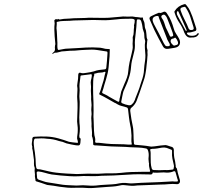

<svg xmlns="http://www.w3.org/2000/svg" viewBox="-20 -887 1040 952"><path d="M929 -701Q916 -699 907.5 -706Q899 -713 894 -725Q885 -751 870 -773Q855 -795 847 -820Q846 -824 845 -826.5Q844 -829 846 -832Q862 -858 893 -866Q898 -868 901 -865Q904 -862 906 -859Q916 -847 922.5 -833Q929 -819 934 -805Q939 -791 943.5 -776Q948 -761 953 -747Q956 -734 945 -732Q937 -730 929 -727.5Q921 -725 913 -726Q908 -726 907 -723Q906 -720 910 -716Q918 -709 933.5 -709.5Q949 -710 956 -717Q958 -719 959.5 -721.5Q961 -724 964 -722Q967 -720 965.5 -717.5Q964 -715 962 -713Q954 -700 929 -701ZM928 -738Q945 -738 939 -754Q935 -766 931.5 -778Q928 -790 924 -802Q917 -824 903 -846Q899 -854 893.5 -853Q888 -852 882 -850Q871 -846 876 -834Q884 -811 895.5 -789Q907 -767 916 -744Q920 -738 928 -738ZM902 -733Q903 -734 905 -734V-739Q895 -762 885 -784.5Q875 -807 865 -829Q863 -833 860 -831Q857 -831 857 -826Q856 -820 858 -814.5Q860 -809 863 -804Q873 -786 882.5 -768.5Q892 -751 902 -733ZM768 -824Q774 -822 778 -823Q782 -824 786 -826Q795 -831 800.5 -828Q806 -825 810 -817Q821 -801 828.5 -783Q836 -765 841 -747Q845 -731 853.5 -719Q862 -707 869 -693Q876 -677 870 -665Q864 -653 846 -650Q839 -649 830.5 -647.5Q822 -646 814 -645Q796 -642 788 -657Q777 -677 766 -697.5Q755 -718 745 -739Q734 -763 723 -789Q717 -801 730 -807Q741 -812 750 -816.5Q759 -821 768 -824ZM839 -713Q838 -716 837.5 -719Q837 -722 836 -725Q831 -739 825.5 -753.5Q820 -768 814 -783Q811 -790 808.5 -797Q806 -804 801 -809Q796 -816 789 -814Q775 -809 782 -798Q790 -788 794 -775Q798 -762 802 -751Q807 -741 812 -730.5Q817 -720 822 -709Q824 -705 827 -705Q830 -705 833 -706Q839 -708 839 -713ZM812 -658Q826 -657 821 -670Q817 -678 813 -684.5Q809 -691 807 -698Q797 -723 788 -747Q779 -771 769 -796Q768 -800 766.5 -804.5Q765 -809 758 -808Q728 -803 740 -775Q742 -771 743 -768Q756 -745 768 -721Q780 -697 792 -673Q795 -667 799 -662Q803 -657 812 -658ZM238 -620Q241 -625 246 -628.5Q251 -632 252 -638Q253 -642 252.5 -646Q252 -650 252 -654Q253 -656 252.5 -658Q252 -660 253 -662Q254 -665 254.5 -668Q255 -671 254 -674Q253 -682 252.5 -690.5Q252 -699 251 -707Q250 -723 249.5 -739Q249 -755 251 -771Q251 -777 250 -780Q248 -787 252 -789Q257 -794 262 -791Q266 -789 267 -793Q267 -793 267.5 -793.5Q268 -794 269 -793Q273 -789 278 -790.5Q283 -792 287 -792Q297 -794 306.5 -794Q316 -794 326 -795Q346 -797 365.5 -797Q385 -797 404 -798Q412 -799 418.5 -799Q425 -799 432 -799Q454 -799 475.5 -798.5Q497 -798 519 -799Q533 -800 548 -801.5Q563 -803 577 -804Q590 -806 602 -805Q614 -804 627 -805Q636 -806 644.5 -804Q653 -802 662 -802Q667 -802 672.5 -800.5Q678 -799 683 -800Q689 -802 689 -796Q689 -790 692 -784.5Q695 -779 696 -774Q697 -771 697 -767Q697 -752 702 -741Q704 -736 704.5 -730Q705 -724 706 -718Q707 -712 707 -705.5Q707 -699 710 -693Q712 -691 711 -688.5Q710 -686 710 -684Q709 -673 708 -662Q707 -651 711 -640Q712 -638 711.5 -635Q711 -632 711 -629Q711 -624 711.5 -618.5Q712 -613 711 -608Q710 -597 709.5 -586.5Q709 -576 707 -565Q706 -555 705 -545.5Q704 -536 702 -526Q700 -513 696.5 -500Q693 -487 688 -474Q681 -452 673 -430Q665 -408 657 -386Q649 -368 634 -355Q624 -349 626 -335Q628 -316 631.5 -296.5Q635 -277 639 -258Q641 -248 641 -239Q641 -230 642 -220Q642 -209 642.5 -198Q643 -187 644 -176Q645 -169 652 -169Q661 -168 669.5 -167.5Q678 -167 686 -166Q695 -165 704.5 -164Q714 -163 723 -161Q725 -160 730 -160Q746 -161 761.5 -163.5Q777 -166 793 -167Q802 -169 810.5 -165.5Q819 -162 827 -160Q841 -158 842 -144Q842 -137 842 -129.5Q842 -122 843 -114Q844 -104 846.5 -94.5Q849 -85 850 -74Q852 -66 851 -62Q851 -60 853 -56Q856 -54 857 -50.5Q858 -47 859 -43Q861 -30 865 -18Q869 -6 872 6Q874 16 869 21.5Q864 27 856 26Q836 24 816.5 26Q797 28 777 28Q758 29 739 29.5Q720 30 701 31Q688 32 674.5 32Q661 32 647 34Q634 35 622 33.5Q610 32 597 31Q590 30 583 31Q576 32 568 34Q554 37 539 38Q524 39 509 40Q493 41 476.5 42.5Q460 44 443 45Q431 46 418.5 45.5Q406 45 393 44H353Q334 45 315 43.5Q296 42 276 39Q261 36 245.5 34Q230 32 214 30Q213 30 212.5 29.5Q212 29 211 29Q198 24 185 20Q172 16 159 12Q156 9 156 9Q156 3 154.5 -2.5Q153 -8 153 -13Q154 -22 152.5 -31Q151 -40 152 -49Q153 -53 151.5 -57Q150 -61 149 -65Q148 -75 148.5 -84.5Q149 -94 147 -104Q145 -115 144 -127Q143 -139 140 -150Q139 -153 140 -156.5Q141 -160 139 -163Q137 -171 138 -178Q139 -185 140 -192V-197Q140 -209 151 -209Q181 -211 210.5 -210Q240 -209 269 -201Q283 -197 296 -193Q309 -189 322 -184Q332 -182 341.5 -181Q351 -180 361 -179Q368 -177 366 -185Q366 -188 365 -190Q361 -199 362.5 -208.5Q364 -218 365 -228Q366 -241 365.5 -253Q365 -265 363 -278Q362 -285 362.5 -291.5Q363 -298 363 -305Q364 -328 364.5 -351.5Q365 -375 363 -397Q362 -408 363 -419Q364 -430 364 -441Q364 -445 364 -449Q364 -453 363 -457Q362 -462 363 -466.5Q364 -471 364 -475Q366 -486 367 -496.5Q368 -507 368 -517Q368 -522 371.5 -525Q375 -528 379 -526Q387 -523 394.5 -524Q402 -525 409 -526Q419 -527 427.5 -529Q436 -531 445 -533Q458 -538 471.5 -540Q485 -542 498 -543Q506 -543 507 -551Q509 -569 510.5 -587Q512 -605 513 -623Q513 -626 512.5 -629Q512 -632 507 -632Q496 -633 484.5 -635.5Q473 -638 462 -639Q449 -641 435 -641Q421 -641 407 -640Q394 -640 380 -638.5Q366 -637 352 -636Q326 -636 300 -633Q285 -633 274 -629Q269 -628 263.5 -626.5Q258 -625 252 -626Q251 -626 245 -622Q243 -620 238 -620ZM440 -652Q454 -651 466 -651Q478 -651 490 -648Q502 -644 515 -644Q523 -644 524 -643Q525 -642 524 -635V-633Q524 -608 521 -582Q520 -568 518.5 -553.5Q517 -539 514 -525Q510 -510 506 -494.5Q502 -479 497 -465Q495 -457 492.5 -448.5Q490 -440 487 -432Q485 -427 490 -424Q498 -420 505.5 -416.5Q513 -413 520 -408Q531 -401 542 -395.5Q553 -390 563 -384Q571 -379 572 -389Q572 -398 575 -405Q577 -412 578 -419Q579 -426 581 -433Q585 -443 589 -452.5Q593 -462 597 -472Q604 -487 609.5 -502.5Q615 -518 616 -534Q618 -557 622.5 -579Q627 -601 633 -623Q635 -632 637 -641.5Q639 -651 638 -660Q637 -670 638 -679.5Q639 -689 638 -698V-703Q643 -715 643 -728Q643 -741 645 -754Q645 -756 644.5 -759Q644 -762 645 -764Q647 -770 647.5 -775.5Q648 -781 648 -787Q648 -790 643 -792Q638 -794 632.5 -794Q627 -794 622 -794Q606 -794 590.5 -793.5Q575 -793 560 -791Q541 -789 521.5 -787.5Q502 -786 482 -787Q443 -789 404 -787Q385 -786 365.5 -786Q346 -786 326 -784Q310 -783 295 -783Q280 -783 265 -779Q261 -779 261 -775Q262 -768 261 -761.5Q260 -755 260 -748Q262 -732 262.5 -716Q263 -700 264 -684Q265 -675 264.5 -666Q264 -657 265 -648Q267 -641 267.5 -640Q268 -639 275 -640Q286 -642 296 -644Q306 -646 316 -646Q330 -647 344 -647.5Q358 -648 371 -649Q406 -652 440 -652ZM700 -682Q700 -686 699 -687Q695 -699 695.5 -711Q696 -723 691 -734Q690 -738 688.5 -742Q687 -746 687 -750Q685 -766 681 -779Q678 -791 668 -791Q662 -791 660.5 -790.5Q659 -790 658 -783Q657 -768 656 -753Q655 -738 653 -724Q651 -708 649.5 -692.5Q648 -677 649 -661Q649 -648 646.5 -636Q644 -624 641 -613Q637 -599 634 -585Q631 -571 630 -557Q629 -542 626 -527Q623 -512 618 -498Q614 -484 607.5 -469.5Q601 -455 595 -441Q591 -433 589.5 -424.5Q588 -416 586 -408Q585 -401 583.5 -395Q582 -389 581 -383Q581 -377 586 -375Q601 -368 619 -365Q627 -364 632 -368Q637 -372 641 -377Q644 -382 647 -388Q650 -394 651 -399Q658 -417 665 -434.5Q672 -452 677 -470Q682 -484 686.5 -498.5Q691 -513 693 -528Q694 -537 694.5 -546Q695 -555 696 -563Q698 -576 699.5 -588Q701 -600 701 -613Q700 -630 698.5 -647.5Q697 -665 700 -682ZM863 -673Q863 -681 856.5 -691.5Q850 -702 847 -700Q842 -696 835 -695Q828 -694 826 -685Q825 -678 832.5 -669Q840 -660 845 -661Q851 -663 856.5 -664.5Q862 -666 863 -673ZM616 -170H630Q635 -170 633 -175Q631 -185 631.5 -195Q632 -205 632 -215Q631 -228 630 -240.5Q629 -253 626 -265Q622 -285 619.5 -305Q617 -325 615 -344Q614 -354 606 -355Q604 -355 603 -356Q593 -359 583 -361.5Q573 -364 564 -369Q560 -371 556.5 -373.5Q553 -376 549 -377Q531 -387 513 -397.5Q495 -408 476 -417Q470 -419 473 -425Q475 -430 477 -435Q479 -440 480 -444Q482 -452 484.5 -459.5Q487 -467 489 -474Q494 -488 496.5 -501.5Q499 -515 503 -528Q503 -532 499 -531Q489 -527 477.5 -527Q466 -527 455 -523Q451 -522 448 -521.5Q445 -521 448 -515Q448 -515 448 -514.5Q448 -514 447 -514Q444 -506 443 -498Q442 -490 442 -482Q442 -466 441.5 -450.5Q441 -435 442 -419Q443 -399 443.5 -378.5Q444 -358 444 -338Q444 -328 443.5 -317.5Q443 -307 444 -297Q445 -283 445 -268Q445 -253 446 -239Q447 -234 447 -228Q447 -222 448 -217Q450 -210 451.5 -202.5Q453 -195 452 -187Q450 -179 459 -179Q464 -179 469.5 -179Q475 -179 480 -178Q494 -176 506.5 -175Q519 -174 532 -173Q553 -172 574 -172Q595 -172 616 -170ZM681 -35H716Q723 -35 724 -36.5Q725 -38 723 -44Q721 -52 719.5 -60.5Q718 -69 719 -77Q719 -79 718 -80Q717 -88 716.5 -95Q716 -102 717 -109Q719 -128 713 -143Q710 -150 703 -151Q684 -155 665 -155.5Q646 -156 626 -157Q603 -159 579 -159.5Q555 -160 531 -161Q513 -162 495 -163.5Q477 -165 458 -166Q455 -166 452 -166Q449 -166 446 -167Q441 -169 442 -175Q442 -182 441.5 -189Q441 -196 439 -203Q438 -206 436.5 -210Q435 -214 436 -217Q437 -231 435 -245.5Q433 -260 434 -274Q434 -283 433 -292Q432 -301 433 -310Q435 -321 433.5 -331.5Q432 -342 433 -352Q435 -366 433 -380Q431 -394 432 -408Q432 -418 431 -427.5Q430 -437 431 -447Q432 -458 430.5 -468.5Q429 -479 431 -489Q433 -494 433.5 -499Q434 -504 435 -509Q436 -517 434 -518.5Q432 -520 424 -518Q414 -517 404 -515.5Q394 -514 384 -513Q379 -513 379 -508Q378 -496 376 -483.5Q374 -471 374 -459Q374 -455 374.5 -450Q375 -445 375 -440Q375 -430 374 -420Q373 -410 374 -400Q376 -383 375 -366Q374 -349 374 -332Q373 -319 373 -305Q373 -291 374 -277Q376 -263 376 -249Q376 -235 374 -221Q373 -217 373 -213.5Q373 -210 374 -206Q374 -203 377 -202Q380 -202 380 -197Q379 -191 379 -184.5Q379 -178 377 -172Q376 -168 371 -166H366Q357 -166 348.5 -168Q340 -170 332 -171Q327 -172 321.5 -173.5Q316 -175 310 -176Q303 -178 297 -181Q291 -184 284 -185Q281 -186 278 -186.5Q275 -187 272 -188Q243 -198 214 -199Q200 -201 185.5 -201Q171 -201 156 -200Q151 -200 149 -194Q146 -183 147.5 -171.5Q149 -160 150 -149Q152 -140 153 -130.5Q154 -121 155 -112Q157 -98 157 -83.5Q157 -69 160 -55Q162 -49 168 -48Q179 -48 189 -45Q206 -41 223.5 -37Q241 -33 258 -31Q284 -28 310 -26.5Q336 -25 361 -24Q375 -24 389 -25Q403 -26 416 -26Q431 -26 446 -25.5Q461 -25 476 -26Q502 -28 528.5 -27.5Q555 -27 581 -30Q606 -33 631 -34Q656 -35 681 -35ZM799 -44Q807 -43 816 -44Q825 -45 834 -46Q841 -46 841 -52Q842 -56 842.5 -60Q843 -64 842 -68Q838 -84 835 -100Q832 -116 833 -132Q833 -135 833 -139.5Q833 -144 829 -145Q818 -150 807 -153.5Q796 -157 783 -155Q771 -153 759.5 -151Q748 -149 735 -149Q734 -149 732.5 -148.5Q731 -148 729 -148Q724 -148 725 -142Q727 -135 727 -127Q727 -119 727 -111Q727 -96 727.5 -81.5Q728 -67 732 -53Q734 -44 743 -44Q757 -43 771 -43Q785 -43 799 -44ZM840 12V13H857Q863 13 862 8Q862 5 860.5 2.5Q859 0 859 -2Q857 -10 854.5 -18.5Q852 -27 850 -34Q848 -39 842 -38Q827 -31 808 -31Q792 -33 775.5 -31.5Q759 -30 742 -31Q737 -34 737 -29Q734 -20 723 -22Q696 -23 669 -23Q642 -23 615 -21Q597 -20 579.5 -19Q562 -18 544 -17Q524 -16 504 -16Q484 -16 464 -14Q440 -13 416.5 -14Q393 -15 370 -13Q348 -12 325 -13.5Q302 -15 279 -17Q269 -18 258 -19.5Q247 -21 236 -22Q220 -25 203.5 -30Q187 -35 170 -37Q161 -37 162 -29Q163 -23 163 -16.5Q163 -10 164 -4Q166 2 172 4Q178 6 184 8Q190 10 196 12Q207 16 218.5 17.5Q230 19 241 21Q254 23 266 25Q278 27 291 29Q308 31 325 31.5Q342 32 359 33Q370 33 380.5 32Q391 31 401 32Q415 33 428.5 33.5Q442 34 455 33Q467 31 478.5 30.5Q490 30 502 29Q519 28 537 27Q555 26 572 22Q589 19 602 20Q612 21 621.5 22Q631 23 641 22Q661 20 679.5 19.5Q698 19 717 18Q731 17 744 17Q757 17 770 16Q788 15 805.5 14Q823 13 840 12Z"/></svg>

Font: Rock 3D
Style: Regular
Weight: 400
Version: Version 1.000